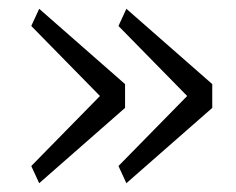

<svg xmlns="http://www.w3.org/2000/svg" viewBox="-20 -506 537 436"><path d="M51 -129 207 -288 51 -447 69 -486 264 -315V-261L69 -90ZM249 -129 405 -288 249 -447 267 -486 462 -315V-261L267 -90Z"/></svg>

Font: IBM Plex Sans Thai Light
Style: Regular
Weight: 300
Designer: Mike Abbink, Paul van der Laan, Pieter van Rosmalen, Ben Mitchell, Mark Frömberg
Foundry: Bold Monday
Version: Version 1.2